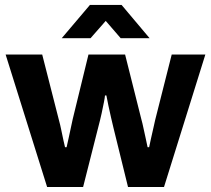

<svg xmlns="http://www.w3.org/2000/svg" viewBox="-20 -743 838 763"><path d="M167.2 0 2.3 -526.4H147.7L213.7 -267.6Q219.3 -247.6 223.8 -225Q228.4 -202.4 232.4 -184.1Q236.4 -165.9 238.4 -158.1H244.7Q249.3 -177.6 253.9 -199.5Q258.4 -221.4 262.7 -240.5Q266.9 -259.6 269 -269.7L331.6 -526.4H477.1L541.8 -268.7Q545.8 -254.7 550 -234.5Q554.1 -214.3 558.9 -193.9Q563.7 -173.5 566.5 -158.1H572.7Q575.4 -171.8 579.7 -191Q583.9 -210.2 588.6 -230.2Q593.2 -250.3 596.7 -266.4L662.4 -526.4H796.1L631.8 0H488.7L430.9 -235.1Q426.7 -253.7 421 -277.1Q415.4 -300.6 410.7 -323.8Q406 -347.1 402.8 -363.6H397.2Q396.6 -355.1 393 -336.7Q389.5 -318.3 383.9 -292.6Q378.3 -266.9 369.9 -235.3L310.3 0ZM225.3 -591.2 337.4 -723.4H463.2L574.5 -591.2H459.6L371.9 -692.7L428.3 -692L339.8 -591.2Z"/></svg>

Font: Archivo SemiBold
Style: Regular
Weight: 600
Designer: Hector Gatti
Foundry: Omnibus-Type
Version: Version 2.001